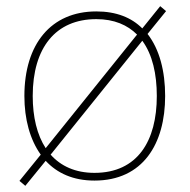

<svg xmlns="http://www.w3.org/2000/svg" viewBox="-20 -575 615 622"><path d="M515 -264C515 -344 497 -415 458 -465L518 -539L499 -555L441 -483C406 -518 357 -538 292 -538C145 -538 59 -432 59 -264C59 -189 77 -123 112 -74L43 11L62 27L128 -54C165 -14 217 10 286 10C443 10 515 -109 515 -264ZM86 -264C86 -420 160 -513 292 -513C350 -513 393 -494 424 -463L128 -95C100 -138 86 -196 86 -264ZM488 -264C488 -119 426 -15 286 -15C224 -15 177 -37 144 -74L441 -443C474 -398 488 -335 488 -264Z"/></svg>

Font: Noto Sans Meetei Mayek Thin
Style: Regular
Weight: 100
Designer: Monotype Design Team and Neelakash Kshetrimayum
Foundry: Monotype Imaging Inc.
Version: Version 2.002